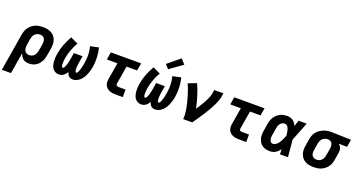

<svg xmlns="http://www.w3.org/2000/svg" viewBox="-62 -1596 4923 2631"><g transform="rotate(20 2399.0 -280.0)"><path d="M-13 215 78 -334Q83 -361 92.5 -387.5Q102 -414 119 -437.5Q136 -461 159 -479.5Q182 -498 208.5 -509Q235 -520 262.5 -524Q290 -528 317 -528Q349 -528 380.5 -522.5Q412 -517 439 -502.5Q466 -488 485.5 -464.5Q505 -441 515 -412Q525 -383 525 -350.5Q525 -318 520 -286L503 -186Q499 -162 492 -138Q485 -114 472.5 -91.5Q460 -69 442.5 -49.5Q425 -30 403 -17Q381 -4 356 2Q331 8 307 8Q283 8 259.5 2Q236 -4 218.5 -18Q201 -32 189.5 -52.5Q178 -73 172 -95L120 215ZM270 -102Q289 -102 308 -109.5Q327 -117 341 -132Q355 -147 362.5 -166Q370 -185 373 -204L390 -304Q393 -325 392 -345.5Q391 -366 382 -383Q373 -400 355 -409Q337 -418 316 -418Q297 -418 277 -411Q257 -404 242 -389Q227 -374 219.5 -355Q212 -336 208 -316L194 -231Q192 -216 191 -200.5Q190 -185 192 -170.5Q194 -156 200 -143Q206 -130 216.5 -120.5Q227 -111 241 -106.5Q255 -102 270 -102Z M944 8Q927 8 911.5 3Q896 -2 885 -13Q874 -24 866.5 -38Q859 -52 855 -68Q845 -52 833.5 -38Q822 -24 807 -13Q792 -2 775 3Q758 8 741 8Q713 8 688.5 -4.5Q664 -17 649.5 -38Q635 -59 628 -85Q621 -111 619 -138.5Q617 -166 618.5 -194Q620 -222 625 -250Q637 -322 664 -392Q691 -462 729 -528L838 -476Q804 -419 781.5 -357.5Q759 -296 748 -234Q747 -227 746 -219.5Q745 -212 744 -204.5Q743 -197 742.5 -189.5Q742 -182 741.5 -174.5Q741 -167 741 -159.5Q741 -152 741 -145Q741 -138 741.5 -130.5Q742 -123 744 -116Q746 -109 749.5 -103Q753 -97 761 -97Q768 -97 774 -103Q780 -109 783.5 -116Q787 -123 790 -130Q793 -137 796 -144Q799 -151 801 -158Q803 -165 805 -172.5Q807 -180 809 -187Q811 -194 812.5 -201.5Q814 -209 815.5 -216.5Q817 -224 818.5 -231Q820 -238 821 -245.5Q822 -253 824 -260L836 -338H963L950 -260Q949 -253 947.5 -245.5Q946 -238 945 -231Q944 -224 943.5 -216.5Q943 -209 942 -202Q941 -195 940.5 -187.5Q940 -180 939.5 -173Q939 -166 939 -158.5Q939 -151 939 -144Q939 -137 940 -130Q941 -123 942.5 -116Q944 -109 947.5 -103Q951 -97 958 -97Q965 -97 971 -103.5Q977 -110 980.5 -117Q984 -124 987 -131Q990 -138 992.5 -145.5Q995 -153 997.5 -160.5Q1000 -168 1002 -175Q1004 -182 1006 -189.5Q1008 -197 1009.5 -204.5Q1011 -212 1012.5 -219.5Q1014 -227 1015.5 -234.5Q1017 -242 1018.5 -249.5Q1020 -257 1021 -264Q1031 -325 1029.5 -385.5Q1028 -446 1012 -502L1133 -528Q1150 -462 1153.5 -392Q1157 -322 1146 -250Q1141 -222 1133.5 -194Q1126 -166 1115 -138.5Q1104 -111 1088 -85Q1072 -59 1050 -38Q1028 -17 1000 -4.5Q972 8 944 8Z M1569 0Q1545 0 1522 -3Q1499 -6 1478 -14.5Q1457 -23 1440 -37.5Q1423 -52 1413 -72.5Q1403 -93 1401.5 -116.5Q1400 -140 1404 -164L1445 -410H1291L1309 -520H1751L1732 -410H1578L1534 -146Q1533 -138 1534.5 -130.5Q1536 -123 1541.5 -118.5Q1547 -114 1554.5 -112Q1562 -110 1569 -110H1673V0Z M2144 8Q2127 8 2111.5 3Q2096 -2 2085 -13Q2074 -24 2066.5 -38Q2059 -52 2055 -68Q2045 -52 2033.5 -38Q2022 -24 2007 -13Q1992 -2 1975 3Q1958 8 1941 8Q1913 8 1888.5 -4.5Q1864 -17 1849.5 -38Q1835 -59 1828 -85Q1821 -111 1819 -138.5Q1817 -166 1818.5 -194Q1820 -222 1825 -250Q1837 -322 1864 -392Q1891 -462 1929 -528L2038 -476Q2004 -419 1981.5 -357.5Q1959 -296 1948 -234Q1947 -227 1946 -219.5Q1945 -212 1944 -204.5Q1943 -197 1942.5 -189.5Q1942 -182 1941.5 -174.5Q1941 -167 1941 -159.5Q1941 -152 1941 -145Q1941 -138 1941.5 -130.5Q1942 -123 1944 -116Q1946 -109 1949.5 -103Q1953 -97 1961 -97Q1968 -97 1974 -103Q1980 -109 1983.5 -116Q1987 -123 1990 -130Q1993 -137 1996 -144Q1999 -151 2001 -158Q2003 -165 2005 -172.5Q2007 -180 2009 -187Q2011 -194 2012.5 -201.5Q2014 -209 2015.5 -216.5Q2017 -224 2018.5 -231Q2020 -238 2021 -245.5Q2022 -253 2024 -260L2036 -338H2163L2150 -260Q2149 -253 2147.5 -245.5Q2146 -238 2145 -231Q2144 -224 2143.5 -216.5Q2143 -209 2142 -202Q2141 -195 2140.5 -187.5Q2140 -180 2139.5 -173Q2139 -166 2139 -158.5Q2139 -151 2139 -144Q2139 -137 2140 -130Q2141 -123 2142.5 -116Q2144 -109 2147.5 -103Q2151 -97 2158 -97Q2165 -97 2171 -103.5Q2177 -110 2180.5 -117Q2184 -124 2187 -131Q2190 -138 2192.5 -145.5Q2195 -153 2197.5 -160.5Q2200 -168 2202 -175Q2204 -182 2206 -189.5Q2208 -197 2209.5 -204.5Q2211 -212 2212.5 -219.5Q2214 -227 2215.5 -234.5Q2217 -242 2218.5 -249.5Q2220 -257 2221 -264Q2231 -325 2229.5 -385.5Q2228 -446 2212 -502L2333 -528Q2350 -462 2353.5 -392Q2357 -322 2346 -250Q2341 -222 2333.5 -194Q2326 -166 2315 -138.5Q2304 -111 2288 -85Q2272 -59 2250 -38Q2228 -17 2200 -4.5Q2172 8 2144 8ZM2125 -571 2072 -629 2249 -775 2313 -705Z M2552 0Q2557 -33 2555 -65Q2553 -97 2548 -128Q2543 -159 2536.5 -189Q2530 -219 2522.5 -249.5Q2515 -280 2506 -309.5Q2497 -339 2487.5 -368Q2478 -397 2467 -426Q2456 -455 2443 -482L2564 -528Q2600 -449 2626 -364.5Q2652 -280 2670 -193Q2684 -215 2698.5 -237Q2713 -259 2726.5 -281.5Q2740 -304 2752.5 -326.5Q2765 -349 2776 -372.5Q2787 -396 2796 -420Q2805 -444 2809 -468L2817 -520H2951L2942 -468Q2937 -436 2925 -405Q2913 -374 2899 -344Q2885 -314 2868.5 -284.5Q2852 -255 2835 -226Q2818 -197 2799.5 -168.5Q2781 -140 2762.5 -112Q2744 -84 2724.5 -56Q2705 -28 2685 0Z M3369 0Q3345 0 3322 -3Q3299 -6 3278 -14.5Q3257 -23 3240 -37.5Q3223 -52 3213 -72.5Q3203 -93 3201.5 -116.5Q3200 -140 3204 -164L3245 -410H3091L3109 -520H3551L3532 -410H3378L3334 -146Q3333 -138 3334.5 -130.5Q3336 -123 3341.5 -118.5Q3347 -114 3354.5 -112Q3362 -110 3369 -110H3473V0Z M3822 8Q3791 8 3761.5 1.5Q3732 -5 3708.5 -21Q3685 -37 3669 -61Q3653 -85 3646 -113.5Q3639 -142 3639.5 -172.5Q3640 -203 3646 -234L3662 -334Q3666 -360 3674.5 -385Q3683 -410 3698 -433.5Q3713 -457 3733.5 -475.5Q3754 -494 3778.5 -506.5Q3803 -519 3829.5 -523.5Q3856 -528 3881 -528Q3905 -528 3927 -521.5Q3949 -515 3966.5 -502Q3984 -489 3996.5 -471Q4009 -453 4018 -433Q4025 -454 4032.5 -476Q4040 -498 4048 -520H4165Q4138 -453 4112.5 -385Q4087 -317 4058 -250Q4065 -188 4070 -125Q4075 -62 4081 0H3964Q3964 -18 3963.5 -36.5Q3963 -55 3963 -74Q3950 -57 3934.5 -41.5Q3919 -26 3900.5 -14.5Q3882 -3 3862 2.5Q3842 8 3822 8ZM3822 -102Q3839 -102 3856.5 -111.5Q3874 -121 3887.5 -135Q3901 -149 3911 -165.5Q3921 -182 3929.5 -199Q3938 -216 3945.5 -233Q3953 -250 3960 -268Q3959 -283 3957 -299Q3955 -315 3952 -330.5Q3949 -346 3944.5 -360.5Q3940 -375 3932 -388Q3924 -401 3910.5 -409.5Q3897 -418 3881 -418Q3864 -418 3846.5 -408.5Q3829 -399 3818 -384Q3807 -369 3801 -351.5Q3795 -334 3792 -316L3776 -216Q3774 -204 3772.5 -192Q3771 -180 3772 -168Q3773 -156 3775.5 -144.5Q3778 -133 3783.5 -123.5Q3789 -114 3799 -108Q3809 -102 3822 -102Z M4457 8Q4424 8 4392.5 2.5Q4361 -3 4334.5 -17.5Q4308 -32 4288.5 -55.5Q4269 -79 4259 -108Q4249 -137 4248.5 -169.5Q4248 -202 4254 -234L4270 -334Q4275 -361 4285 -387.5Q4295 -414 4313 -437Q4331 -460 4355 -477.5Q4379 -495 4405.5 -506Q4432 -517 4459.5 -522.5Q4487 -528 4514 -528Q4518 -528 4522.5 -528Q4527 -528 4531 -528L4811 -520L4793 -410L4674 -413Q4686 -402 4695.5 -388Q4705 -374 4710 -357.5Q4715 -341 4715 -322.5Q4715 -304 4712 -286L4695 -186Q4691 -159 4681.5 -132.5Q4672 -106 4655 -82.5Q4638 -59 4614.5 -40.5Q4591 -22 4564.5 -11Q4538 0 4510.5 4Q4483 8 4457 8ZM4458 -102Q4477 -102 4496.5 -109Q4516 -116 4531 -131Q4546 -146 4554 -165.5Q4562 -185 4565 -204L4582 -304Q4585 -323 4584.5 -342.5Q4584 -362 4577 -379Q4570 -396 4554.5 -406Q4539 -416 4519 -418H4513Q4511 -418 4509.5 -418Q4508 -418 4506 -418Q4487 -418 4468 -410Q4449 -402 4434 -387.5Q4419 -373 4411.5 -354Q4404 -335 4400 -316L4384 -216Q4380 -195 4381 -174.5Q4382 -154 4391.5 -137Q4401 -120 4419 -111Q4437 -102 4458 -102Z"/></g></svg>

Font: Iosevka SS04 XBd Ex Obl
Style: Regular
Weight: 800
Width: 7
Italic angle: -9°
Monospace: yes
Designer: Belleve Invis
Foundry: Belleve Invis
Version: Version 19.0.0; ttfautohint (v1.8.4)